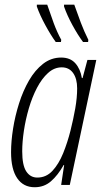

<svg xmlns="http://www.w3.org/2000/svg" viewBox="-20 -784 436 814"><path d="M127 9.8Q79.1 9.8 53 -28.3Q26.9 -66.4 26.9 -138.7Q26.9 -184.6 35.4 -238.5Q43.9 -292.5 60.8 -345.7Q77.6 -398.9 103 -442.9Q128.4 -486.8 162.6 -513.4Q196.8 -540 239.3 -540Q277.8 -540 299.3 -515.9Q320.8 -491.7 327.1 -453.1H330.1L350.6 -529.8H388.2L275.9 0H239.3L252 -84.5H250Q225.1 -40.5 196 -15.4Q167 9.8 127 9.8ZM138.2 -31.2Q175.8 -31.2 202.4 -59.8Q229 -88.4 247.6 -134Q266.1 -179.7 278.8 -230Q291 -278.8 299.1 -324.5Q307.1 -370.1 307.1 -409.2Q307.1 -450.2 290 -474.4Q272.9 -498.5 241.7 -498.5Q210 -498.5 183.6 -474.6Q157.2 -450.7 136.7 -411.4Q116.2 -372.1 102.3 -324.7Q88.4 -277.3 81.3 -229.7Q74.2 -182.1 74.2 -142.1Q74.2 -83.5 91.3 -57.4Q108.4 -31.2 138.2 -31.2ZM332 -606Q310.1 -635.3 287.1 -677.5Q264.2 -719.7 251.5 -756.3V-764.2H294.9Q309.1 -723.6 323 -687Q336.9 -650.4 354.5 -615.2L353.5 -606ZM216.3 -606Q195.3 -634.8 172.1 -677.5Q148.9 -720.2 136.2 -756.3V-764.2H180.2Q193.4 -725.1 207.5 -686.5Q221.7 -647.9 239.7 -615.2L238.3 -606Z"/></svg>

Font: Open Sans Condensed Light
Style: Italic
Weight: 300
Width: 3
Italic angle: -12°
Designer: Monotype Design Team
Foundry: Monotype Imaging Inc.
Version: Version 3.000; ttfautohint (v1.8.4)